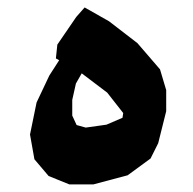

<svg xmlns="http://www.w3.org/2000/svg" viewBox="-20 -519 519 515"><path d="M207 -499 184.6 -473.6 133.8 -399.4 129.9 -362.3 138.7 -357.4 112.3 -316.4 78.1 -244.1 60.5 -158.2 72.3 -91.8 110.4 -46.9 166 -24.4H230.5L322.3 -48.8L383.8 -93.8L404.3 -134.8L425.8 -220.7V-277.3L409.2 -333L348.6 -403.3L272.5 -461.9ZM199.2 -322.3 267.6 -270.5 310.5 -215.8 308.6 -203.1 265.6 -184.6 210 -176.8 185.5 -183.6 173.8 -209V-251L183.6 -294.9Z"/></svg>

Font: MaokenAssortedSans-TC
Style: Regular
Weight: 500
Version: Version 0.83